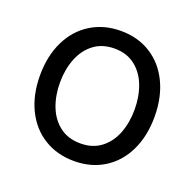

<svg xmlns="http://www.w3.org/2000/svg" viewBox="-102 -643 772 760"><g transform="rotate(20 283.5 -263.0)"><path d="M42 -262.7Q42 -344.2 72.3 -406.5Q102.5 -468.8 157.5 -502.9Q212.4 -537.1 284.2 -537.1Q355.5 -537.1 409.9 -502.9Q464.4 -468.8 494.4 -406.5Q524.4 -344.2 524.4 -262.7Q524.4 -181.2 494.4 -119.1Q464.4 -57.1 409.9 -23.2Q355.5 10.7 284.2 10.7Q212.4 10.7 157.5 -23.2Q102.5 -57.1 72.3 -119.1Q42 -181.2 42 -262.7ZM440.4 -262.7Q440.4 -317.4 423.1 -362.8Q405.8 -408.2 370.6 -435.5Q335.4 -462.9 284.2 -462.9Q231.9 -462.9 196.5 -435.5Q161.1 -408.2 143.6 -362.8Q126 -317.4 126 -262.7Q126 -208 143.6 -162.8Q161.1 -117.7 196.5 -90.6Q231.9 -63.5 284.2 -63.5Q335.4 -63.5 370.6 -90.6Q405.8 -117.7 423.1 -162.8Q440.4 -208 440.4 -262.7Z"/></g></svg>

Font: Pretendard GOV
Style: Regular
Weight: 400
Designer: Base glyphs from Inter by Rasmus Andersson; Hangeul glyphs from Noto Sans CJK(Source Han Sans) by Jang Soo-young and Kan
Foundry: Kil Hyung-jin
Version: Version 1.309